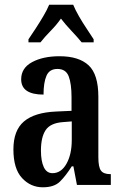

<svg xmlns="http://www.w3.org/2000/svg" viewBox="-20 -786 519 816"><path d="M162 10Q110 10 73.5 -29.5Q37 -69 37 -151Q37 -232 82 -270Q127 -308 218 -312L284 -315V-373Q284 -430 272 -461.5Q260 -493 224 -493Q190 -493 177.5 -464Q165 -435 165 -384Q70 -384 70 -449Q70 -497 116.5 -522Q163 -547 233 -547Q315 -547 356.5 -508.5Q398 -470 398 -375V-118Q398 -76 409 -61Q420 -46 448 -46H451V0H307L292 -79H285Q259 -38 234.5 -14Q210 10 162 10ZM203 -50Q240 -50 262.5 -90Q285 -130 285 -191V-270L247 -267Q194 -263 174 -233Q154 -203 154 -146Q154 -102 166 -76Q178 -50 203 -50ZM101 -619Q114 -638 131 -664Q148 -690 164 -717Q180 -744 189 -766H291Q300 -744 315.5 -717Q331 -690 348.5 -664Q366 -638 378 -619V-606H327Q311 -626 284.5 -654Q258 -682 239 -707Q221 -681 195.5 -655Q170 -629 152 -606H101Z"/></svg>

Font: Noto Serif Khmer ExtraCondensed SemiBold
Style: Regular
Weight: 600
Width: 2
Designer: Danh Hong and the Monotype Design Team
Foundry: Monotype Imaging Inc.
Version: Version 2.004; ttfautohint (v1.8.4.7-5d5b)